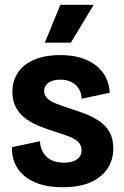

<svg xmlns="http://www.w3.org/2000/svg" viewBox="-20 -771 519 805"><path d="M242 14Q186 14 145.5 0.5Q105 -13 79 -36Q53 -59 41 -89.5Q29 -120 30 -154L148 -179Q148 -156 159 -135Q170 -114 192 -101.5Q214 -89 248 -89Q284 -89 303 -103Q322 -117 322 -141Q322 -161 309 -174.5Q296 -188 272.5 -197.5Q249 -207 216 -217Q184 -227 151.5 -239.5Q119 -252 92 -270.5Q65 -289 48.5 -317.5Q32 -346 32 -386Q32 -432 55 -466.5Q78 -501 123 -520.5Q168 -540 233 -540Q297 -540 342.5 -520Q388 -500 413 -464.5Q438 -429 440 -382L322 -357Q322 -379 311.5 -397Q301 -415 281.5 -426Q262 -437 233 -437Q200 -437 182.5 -423.5Q165 -410 165 -389Q165 -372 177.5 -359.5Q190 -347 213.5 -337.5Q237 -328 270 -317Q306 -306 339 -293Q372 -280 398.5 -261.5Q425 -243 440 -216Q455 -189 455 -148Q455 -102 431.5 -65.5Q408 -29 361.5 -7.5Q315 14 242 14ZM277 -592H168L233 -751H373Z"/></svg>

Font: Bricolage Grotesque 24pt SemiCondensed
Style: Bold
Weight: 700
Width: 4
Designer: Mathieu Triay
Foundry: Atelier Triay
Version: Version 1.001;gftools[0.9.33.dev8+g029e19f]